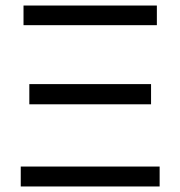

<svg xmlns="http://www.w3.org/2000/svg" viewBox="-20 -674 652 694"><path d="M65 -654H547V-583H65ZM526 -297H86V-370H526ZM557 0H55V-72H557Z"/></svg>

Font: Ysabeau SC Medium
Style: Regular
Weight: 500
Designer: Christian Thalmann (Catharsis Fonts)
Version: Version 0.003